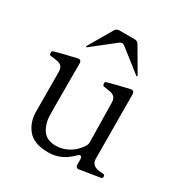

<svg xmlns="http://www.w3.org/2000/svg" viewBox="-168 -845 940 984"><g transform="rotate(30 302.0 -353.0)"><path d="M562 -26Q562 -16 555 -14L436 5L430 6Q414 6 414 -14V-43Q414 -60 403 -60Q396 -60 389 -52Q330 9 254 9Q168 9 131.5 -35Q95 -79 95 -143L94 -376Q94 -397 84.5 -407Q75 -417 61 -420Q47 -423 19 -426Q12 -427 10.5 -430.5Q9 -434 9 -439Q9 -450 15 -452Q34 -458 70.5 -467Q107 -476 142 -484Q145 -485 149 -485Q165 -485 165 -466V-341Q165 -179 166 -155Q168 -109 191.5 -74.5Q215 -40 270 -40Q307 -40 342.5 -59Q378 -78 404 -117Q412 -129 412 -143L408 -375Q408 -396 398.5 -406Q389 -416 376 -419Q363 -422 333 -426Q324 -427 324 -442Q324 -449 330 -451Q349 -457 385.5 -466Q422 -475 456 -483Q459 -484 463 -484Q479 -484 479 -465L481 -85Q481 -48 521 -40Q533 -38 542 -38Q555 -38 558.5 -35Q562 -32 562 -26ZM150 -559 151 -562 232 -701Q240 -715 257 -715H347Q364 -715 372 -701L453 -562L454 -559Q454 -556 451 -556Q449 -556 448 -557L317 -660Q310 -666 302 -666Q295 -666 287 -660L156 -557Q155 -556 153 -556Q150 -556 150 -559Z"/></g></svg>

Font: Shippori Mincho B1
Style: Regular
Weight: 400
Designer: FONTDASU
Foundry: FONTDASU / Google Inc. / but / Adobe
Version: Version 3.110; ttfautohint (v1.8.3)